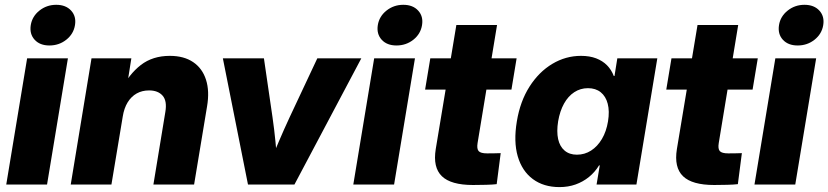

<svg xmlns="http://www.w3.org/2000/svg" viewBox="-20 -764 3430 795"><path d="M5.9 0 92.3 -522.5H261.2L174.8 0ZM184.6 -575.7Q145 -575.7 123.3 -599.6Q101.6 -623.5 107.4 -660.2Q113.3 -696.3 143.3 -720.2Q173.3 -744.1 212.9 -744.1Q252.4 -744.1 274.4 -720.2Q296.4 -696.3 290.5 -660.2Q284.7 -623.5 254.6 -599.6Q224.6 -575.7 184.6 -575.7Z M488.3 -281.7 441.4 0H272.9L358.9 -522.5H523.9L502 -384.3L480 -389.6Q514.2 -457 563.2 -494.9Q612.3 -532.7 683.1 -532.7Q741.7 -532.7 779.8 -506.8Q817.9 -481 833 -433.8Q848.1 -386.7 837.4 -323.7L783.7 0H615.2L664.6 -300.3Q672.4 -346.2 653.3 -367.9Q634.3 -389.6 597.2 -389.6Q568.4 -389.6 545.9 -377Q523.4 -364.3 508.5 -340.1Q493.7 -315.9 488.3 -281.7Z M1006.8 0 902.8 -522.5H1072.8L1108.4 -278.3Q1115.7 -228 1120.6 -177.5Q1125.5 -127 1129.9 -75.2H1091.3Q1112.8 -127 1134.3 -177.5Q1155.8 -228 1179.2 -278.3L1293.9 -522.5H1476.1L1199.2 0Z M1442.9 0 1529.3 -522.5H1698.2L1611.8 0ZM1621.6 -575.7Q1582 -575.7 1560.3 -599.6Q1538.6 -623.5 1544.4 -660.2Q1550.3 -696.3 1580.3 -720.2Q1610.4 -744.1 1649.9 -744.1Q1689.5 -744.1 1711.4 -720.2Q1733.4 -696.3 1727.5 -660.2Q1721.7 -623.5 1691.7 -599.6Q1661.6 -575.7 1621.6 -575.7Z M2119.1 -522.5 2097.7 -393.1H1740.2L1761.7 -522.5ZM1869.6 -660.6H2038.1L1957.5 -171.9Q1953.6 -147.9 1961.9 -138.4Q1970.2 -128.9 1997.1 -128.9Q2008.8 -128.9 2026.9 -129.2Q2044.9 -129.4 2053.2 -129.9L2036.6 -1.5Q2020 0.5 1993.2 1.2Q1966.3 2 1938.5 2Q1847.2 2 1809.6 -34.4Q1772 -70.8 1784.2 -146.5Z M2296.9 10.7Q2231 10.7 2186.3 -22.5Q2141.6 -55.7 2123.8 -116.7Q2106 -177.7 2120.1 -261.7Q2133.8 -344.7 2172.6 -405.5Q2211.4 -466.3 2266.8 -499.5Q2322.3 -532.7 2385.7 -532.7Q2421.4 -532.7 2448.2 -522.5Q2475.1 -512.2 2493.4 -493.7Q2511.7 -475.1 2521.5 -449.2H2524.4L2536.1 -522.5H2701.7L2615.2 0H2450.2L2463.4 -79.1H2460.4Q2443.4 -51.3 2418.7 -31.2Q2394 -11.2 2363.3 -0.2Q2332.5 10.7 2296.9 10.7ZM2368.7 -123.5Q2400.9 -123.5 2427.5 -140.6Q2454.1 -157.7 2472.4 -188.7Q2490.7 -219.7 2497.6 -261.7Q2504.4 -303.7 2496.3 -334.5Q2488.3 -365.2 2467.3 -382.1Q2446.3 -398.9 2414.6 -398.9Q2383.3 -398.9 2357.9 -382.3Q2332.5 -365.7 2315.4 -335Q2298.3 -304.2 2291 -261.7Q2284.2 -219.2 2291 -188.2Q2297.9 -157.2 2317.9 -140.4Q2337.9 -123.5 2368.7 -123.5Z M3117.7 -522.5 3096.2 -393.1H2738.8L2760.3 -522.5ZM2868.2 -660.6H3036.6L2956.1 -171.9Q2952.1 -147.9 2960.4 -138.4Q2968.8 -128.9 2995.6 -128.9Q3007.3 -128.9 3025.4 -129.2Q3043.5 -129.4 3051.8 -129.9L3035.2 -1.5Q3018.6 0.5 2991.7 1.2Q2964.8 2 2937 2Q2845.7 2 2808.1 -34.4Q2770.5 -70.8 2782.7 -146.5Z M3104 0 3190.4 -522.5H3359.4L3272.9 0ZM3282.7 -575.7Q3243.2 -575.7 3221.4 -599.6Q3199.7 -623.5 3205.6 -660.2Q3211.4 -696.3 3241.5 -720.2Q3271.5 -744.1 3311 -744.1Q3350.6 -744.1 3372.6 -720.2Q3394.5 -696.3 3388.7 -660.2Q3382.8 -623.5 3352.8 -599.6Q3322.8 -575.7 3282.7 -575.7Z"/></svg>

Font: Inter 28pt ExtraBold
Style: Italic
Weight: 800
Italic angle: -9.3988°
Designer: Rasmus Andersson
Foundry: rsms
Version: Version 4.001;git-66647c0bb